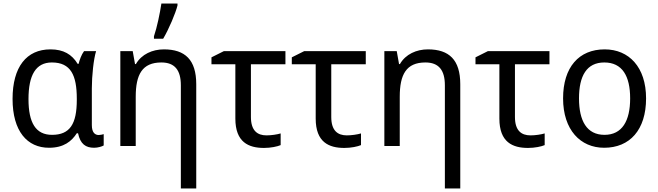

<svg xmlns="http://www.w3.org/2000/svg" viewBox="-20 -825 3721 1085"><path d="M257 10C341 10 385 -27 414 -72H421C434 -10 465 10 512 10C533 10 556 3 566 -3V-67C560 -65 547 -62 538 -62C516 -62 499 -77 499 -118V-326C499 -397 509 -491 523 -536H455C440 -516 430 -487 424 -464H419C386 -518 339 -546 265 -546C130 -546 51 -447 51 -266C51 -83 134 10 257 10ZM274 -63C182 -63 141 -131 141 -265C141 -400 182 -472 273 -472C380 -472 414 -400 414 -267V-261C414 -124 375 -63 274 -63Z M850 -606H902C935 -662 972 -750 983 -794V-805H892C884 -751 867 -669 850 -620ZM906 -546C842 -546 780 -519 748 -463H743L730 -536H660V0H747V-278C747 -403 783 -472 892 -472C968 -472 1002 -428 1002 -343V240H1089V-349C1089 -487 1026 -546 906 -546Z M1593 -536H1245L1175 -501V-462H1310V-155C1310 -21 1385 11 1472 11C1510 11 1548 3 1566 -5V-71C1546 -65 1513 -60 1486 -60C1434 -60 1398 -87 1398 -164V-462H1593Z M2047 -536H1699L1629 -501V-462H1764V-155C1764 -21 1839 11 1926 11C1964 11 2002 3 2020 -5V-71C2000 -65 1967 -60 1940 -60C1888 -60 1852 -87 1852 -164V-462H2047Z M2398 -546C2334 -546 2272 -519 2240 -463H2235L2222 -536H2152V0H2239V-278C2239 -403 2275 -472 2384 -472C2460 -472 2494 -428 2494 -343V240H2581V-349C2581 -487 2518 -546 2398 -546Z M3085 -536H2737L2667 -501V-462H2802V-155C2802 -21 2877 11 2964 11C3002 11 3040 3 3058 -5V-71C3038 -65 3005 -60 2978 -60C2926 -60 2890 -87 2890 -164V-462H3085Z M3631 -269C3631 -446 3534 -546 3397 -546C3252 -546 3162 -446 3162 -269C3162 -91 3260 10 3394 10C3539 10 3631 -91 3631 -269ZM3252 -269C3252 -396 3295 -472 3395 -472C3496 -472 3541 -396 3541 -269C3541 -142 3496 -63 3396 -63C3296 -63 3252 -142 3252 -269Z"/></svg>

Font: Noto Sans Thai
Style: Regular
Weight: 400
Designer: Monotype Design Team
Foundry: Monotype Imaging Inc.
Version: Version 1.901